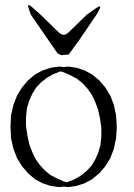

<svg xmlns="http://www.w3.org/2000/svg" viewBox="-20 -768 540 776"><path d="M22.5 -256.8 24.4 -300.8 34.2 -343.8 48.8 -381.8 69.3 -415 93.8 -443.4 121.1 -466.8 152.3 -483.4 184.6 -494.1 218.8 -499 237.3 -497.1 255.9 -499 289.1 -494.1 322.3 -483.4 352.5 -466.8 380.9 -443.4 405.3 -415 425.8 -381.8 440.4 -343.8 449.2 -300.8 452.1 -253.9 449.2 -210 440.4 -167 425.8 -128.9 405.3 -95.7 380.9 -67.4 352.5 -43.9 322.3 -27.3 289.1 -16.6 255.9 -11.7 237.3 -13.7 218.8 -11.7 184.6 -16.6 152.3 -27.3 121.1 -43.9 93.8 -67.4 69.3 -95.7 48.8 -128.9 34.2 -167 24.4 -210ZM224.6 -479.5 194.3 -467.8 168.9 -453.1 146.5 -435.5 126 -414.1 110.4 -388.7 97.7 -360.4 88.9 -330.1 85 -294.9V-259.8L90.8 -219.7L98.6 -184.6L110.4 -153.3L124 -125L140.6 -101.6L160.2 -80.1L182.6 -61.5L210 -46.9L239.3 -34.2L250 -31.2L280.3 -43L305.7 -57.6L328.1 -75.2L348.6 -96.7L364.3 -122.1L377 -150.4L385.7 -180.7L389.6 -215.8V-251L383.8 -291L376 -326.2L364.3 -357.4L350.6 -385.7L334 -409.2L314.5 -430.7L292 -449.2L264.6 -463.9L235.4 -476.6ZM257.8 -547.9 227.5 -544.9 212.9 -551.8 104.5 -709 96.7 -731.4Q86.9 -758.8 108.4 -740.2L143.6 -709L216.8 -637.7Q237.3 -617.2 257.8 -637.7L331.1 -709L370.1 -736.3Q394.5 -752 379.9 -726.6L370.1 -709L301.8 -608.4Z"/></svg>

Font: B2 Hana
Style: Regular
Weight: 500
Version: 2020-08-05; (max)